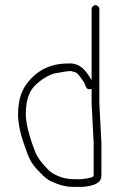

<svg xmlns="http://www.w3.org/2000/svg" viewBox="-20 -708 463 744"><path d="M343 -27V-153L335 -307V-364C334.3 -363.3 333.7 -363 333 -363C323.9 -360 317.2 -362.6 313 -371L309 -382C306.3 -388 301 -396.3 293 -407C278.5 -426.3 278.9 -426.3 257.6 -432.1C248.5 -434.6 209.1 -426.6 189 -423C162 -414 137.1 -398.1 114.2 -375.2C91.4 -352.4 80 -315.7 80 -265C80 -230.8 92.2 -182 116.7 -118.8C124.4 -98.7 141.6 -75.4 168 -49C183.8 -33.2 222.2 -14 261 -14C269 -14 276.8 -13.8 284.5 -13.4C293.7 -12.9 343 -17.9 343 -27ZM350 -688C357.9 -688 365 -680.9 365 -673V-307L373 -153V-27C373 -6.4 357.3 6.8 325.8 12.7C309 15.9 294.8 17 283 16H260C234.9 16 206 8.2 173.5 -7.5C164.5 -11.8 152.5 -21.6 137.6 -36.9C98.1 -77.3 94.2 -87.8 70.2 -158C56.7 -197.3 50 -233 50 -265C50 -310.7 59.7 -348 79 -377C118.2 -433.7 173.2 -462 244 -462C272.2 -464.3 295.8 -452.8 315 -427.5C324.3 -415.2 331 -405 335 -397V-673C335 -680.9 342.1 -688 350 -688Z"/></svg>

Font: MewTooHand
Style: Reversed
Weight: 400
Designer: Mew Too, Robert Jablonski
Version: Version 0.77